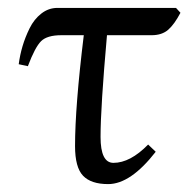

<svg xmlns="http://www.w3.org/2000/svg" viewBox="-20 -449 481 481"><path d="M124 -429.2H420.9L432.1 -417Q417 -388.2 401.4 -374.5Q385.7 -360.8 359.9 -360.8H248Q231.9 -179.7 231.9 -106Q231.9 -41 264.2 -41Q306.2 -41 351.1 -86.9L370.1 -68.8Q307.1 12.2 251 12.2Q208 12.2 188 -8.8Q168 -29.8 168 -83Q168 -181.2 189.9 -360.8H133.8Q98.1 -360.8 83 -345.9Q67.9 -331.1 49.8 -283.2L26.9 -288.1Q29.8 -310.5 36.4 -333Q43 -355.5 54.2 -378.2Q65.4 -400.9 83.5 -415Q101.6 -429.2 124 -429.2Z"/></svg>

Font: Linux Biolinum
Style: Regular
Weight: 400
Designer: Philipp H. Poll
Foundry: Philipp H. Poll
Version: Version 0.6.4